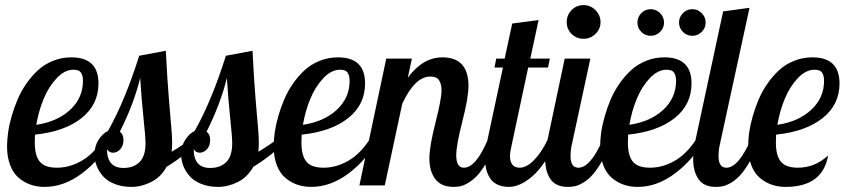

<svg xmlns="http://www.w3.org/2000/svg" viewBox="-20 -731 3350 757"><path d="M368.2 -401.9Q368.2 -318.4 301.5 -265.4Q234.9 -212.4 118.2 -200.2Q117.2 -189 117.2 -168.9Q117.2 -117.2 137 -93.5Q156.7 -69.8 204.1 -69.8Q253.9 -69.8 300.8 -96.4Q347.7 -123 384.8 -179.2H417Q374.5 -101.1 303.5 -47.6Q232.4 5.9 155.8 5.9Q125.5 5.9 99.9 -3.2Q74.2 -12.2 53 -30.5Q31.7 -48.8 19.8 -80.6Q7.8 -112.3 7.8 -153.8Q7.8 -179.2 12 -209Q16.1 -238.8 25.9 -272.7Q35.6 -306.6 49.6 -339.4Q63.5 -372.1 84.5 -402.1Q105.5 -432.1 130.4 -454.8Q155.3 -477.5 189.2 -491.2Q223.1 -504.9 261.2 -504.9Q368.2 -504.9 368.2 -401.9ZM270 -456.1Q234.9 -456.1 203.4 -422.6Q171.9 -389.2 152.1 -341.1Q132.3 -293 123 -238.8Q206.5 -251.5 256.8 -298.3Q307.1 -345.2 307.1 -412.1Q307.1 -432.6 299.6 -444.3Q292 -456.1 270 -456.1Z M726.6 -179.2H768.6Q714.4 -120.6 636.7 -73.2Q614.3 -32.7 575.9 -13.4Q537.6 5.9 498.5 5.9Q461.9 5.9 432.9 -5.4Q403.8 -16.6 387 -35.4Q370.1 -54.2 361.3 -76.2Q352.5 -98.1 352.5 -122.1Q352.5 -154.3 368.2 -179.2Q383.8 -204.1 405.8 -214.8Q473.1 -334 528.8 -511.2L633.8 -530.8Q639.2 -421.9 645.8 -342.3Q652.3 -262.7 655.5 -228Q658.7 -193.4 658.7 -167Q658.7 -152.3 656.7 -132.8Q690.9 -152.3 726.6 -179.2ZM553.7 -166Q553.7 -191.9 546.1 -262.2Q538.6 -332.5 532.7 -423.8Q507.8 -321.3 452.6 -211.9Q466.8 -201.2 466.8 -179.2Q466.8 -156.2 454.1 -142.6Q441.4 -128.9 425.8 -128.9Q410.2 -128.9 401.9 -143.1Q401.9 -68.8 466.8 -68.8Q507.3 -68.8 530.5 -92.3Q553.7 -115.7 553.7 -166Z M1068.4 -179.2H1110.4Q1056.2 -120.6 978.5 -73.2Q956.1 -32.7 917.7 -13.4Q879.4 5.9 840.3 5.9Q803.7 5.9 774.7 -5.4Q745.6 -16.6 728.8 -35.4Q711.9 -54.2 703.1 -76.2Q694.3 -98.1 694.3 -122.1Q694.3 -154.3 710 -179.2Q725.6 -204.1 747.6 -214.8Q814.9 -334 870.6 -511.2L975.6 -530.8Q981 -421.9 987.5 -342.3Q994.1 -262.7 997.3 -228Q1000.5 -193.4 1000.5 -167Q1000.5 -152.3 998.5 -132.8Q1032.7 -152.3 1068.4 -179.2ZM895.5 -166Q895.5 -191.9 887.9 -262.2Q880.4 -332.5 874.5 -423.8Q849.6 -321.3 794.4 -211.9Q808.6 -201.2 808.6 -179.2Q808.6 -156.2 795.9 -142.6Q783.2 -128.9 767.6 -128.9Q752 -128.9 743.7 -143.1Q743.7 -68.8 808.6 -68.8Q849.1 -68.8 872.3 -92.3Q895.5 -115.7 895.5 -166Z M1419.4 -401.9Q1419.4 -318.4 1352.8 -265.4Q1286.1 -212.4 1169.4 -200.2Q1168.5 -189 1168.5 -168.9Q1168.5 -117.2 1188.2 -93.5Q1208 -69.8 1255.4 -69.8Q1305.2 -69.8 1352.1 -96.4Q1398.9 -123 1436 -179.2H1468.3Q1425.8 -101.1 1354.7 -47.6Q1283.7 5.9 1207 5.9Q1176.8 5.9 1151.1 -3.2Q1125.5 -12.2 1104.2 -30.5Q1083 -48.8 1071 -80.6Q1059.1 -112.3 1059.1 -153.8Q1059.1 -179.2 1063.2 -209Q1067.4 -238.8 1077.1 -272.7Q1086.9 -306.6 1100.8 -339.4Q1114.7 -372.1 1135.7 -402.1Q1156.7 -432.1 1181.6 -454.8Q1206.5 -477.5 1240.5 -491.2Q1274.4 -504.9 1312.5 -504.9Q1419.4 -504.9 1419.4 -401.9ZM1321.3 -456.1Q1286.1 -456.1 1254.6 -422.6Q1223.1 -389.2 1203.4 -341.1Q1183.6 -293 1174.3 -238.8Q1257.8 -251.5 1308.1 -298.3Q1358.4 -345.2 1358.4 -412.1Q1358.4 -432.6 1350.8 -444.3Q1343.3 -456.1 1321.3 -456.1Z M1502.9 -500H1604L1587.9 -424.8Q1647.5 -504.9 1724.1 -504.9Q1827.1 -504.9 1827.1 -392.1Q1827.1 -346.7 1803 -252.4Q1778.8 -158.2 1778.8 -119.1Q1778.8 -69.8 1809.1 -69.8Q1856 -69.8 1902.8 -179.2H1939.9Q1921.4 -130.9 1901.1 -95.5Q1880.9 -60.1 1863.8 -41.3Q1846.7 -22.5 1828.1 -11.2Q1809.6 0 1796.6 2.9Q1783.7 5.9 1769 5.9Q1719.7 5.9 1696.3 -24.9Q1672.9 -55.7 1672.9 -106.9Q1672.9 -152.8 1696.8 -246.8Q1720.7 -340.8 1720.7 -374Q1720.7 -400.9 1710.9 -415Q1701.2 -429.2 1676.8 -429.2Q1615.7 -429.2 1565.9 -321.8L1497.1 0H1397Z M1929.7 -464.8 1936.5 -500H1969.7L1999.5 -638.2L2103.5 -651.9L2070.8 -500H2147.9L2140.6 -464.8H2062.5L1997.6 -160.2Q1997.1 -157.2 1995.1 -148.2Q1993.2 -139.2 1991.9 -131.6Q1990.7 -124 1990.7 -117.2Q1990.7 -69.8 2028.8 -69.8Q2055.7 -69.8 2084.7 -98.9Q2113.8 -127.9 2138.7 -179.2H2175.8Q2128.4 -78.6 2079.3 -36.4Q2030.3 5.9 1986.8 5.9Q1960 5.9 1940.9 -3.4Q1921.9 -12.7 1911.6 -29.1Q1901.4 -45.4 1897 -64.2Q1892.6 -83 1892.6 -106Q1892.6 -131.8 1901.9 -179.2L1962.9 -464.8Z M2214.4 -644Q2214.4 -671.4 2233.6 -691.2Q2252.9 -710.9 2280.8 -710.9Q2308.1 -710.9 2327.9 -690.9Q2347.7 -670.9 2347.7 -644Q2347.7 -616.7 2327.9 -597.4Q2308.1 -578.1 2280.8 -578.1Q2252.9 -578.1 2233.6 -597.2Q2214.4 -616.2 2214.4 -644ZM2206.5 -500H2307.6L2234.4 -160.2Q2229.5 -139.6 2229.5 -115.2Q2229.5 -69.8 2260.7 -69.8Q2284.7 -69.8 2309.1 -98.6Q2333.5 -127.4 2355.5 -179.2H2392.6Q2374 -131.3 2353.8 -96.2Q2333.5 -61 2316.2 -41.7Q2298.8 -22.5 2280 -11.2Q2261.2 0 2247.8 2.9Q2234.4 5.9 2218.8 5.9Q2171.4 5.9 2150.4 -24.7Q2129.4 -55.2 2129.4 -105Q2129.4 -133.8 2138.7 -179.2Z M2706.5 -401.9Q2706.5 -318.4 2639.9 -265.4Q2573.2 -212.4 2456.5 -200.2Q2455.6 -189 2455.6 -168.9Q2455.6 -117.2 2475.3 -93.5Q2495.1 -69.8 2542.5 -69.8Q2592.3 -69.8 2639.2 -96.4Q2686 -123 2723.1 -179.2H2755.4Q2712.9 -101.1 2641.8 -47.6Q2570.8 5.9 2494.1 5.9Q2463.9 5.9 2438.2 -3.2Q2412.6 -12.2 2391.4 -30.5Q2370.1 -48.8 2358.2 -80.6Q2346.2 -112.3 2346.2 -153.8Q2346.2 -179.2 2350.3 -209Q2354.5 -238.8 2364.3 -272.7Q2374 -306.6 2387.9 -339.4Q2401.9 -372.1 2422.9 -402.1Q2443.8 -432.1 2468.8 -454.8Q2493.7 -477.5 2527.6 -491.2Q2561.5 -504.9 2599.6 -504.9Q2706.5 -504.9 2706.5 -401.9ZM2608.4 -456.1Q2573.2 -456.1 2541.7 -422.6Q2510.3 -389.2 2490.5 -341.1Q2470.7 -293 2461.4 -238.8Q2544.9 -251.5 2595.2 -298.3Q2645.5 -345.2 2645.5 -412.1Q2645.5 -432.6 2637.9 -444.3Q2630.4 -456.1 2608.4 -456.1ZM2508.5 -605.2Q2493.2 -620.6 2493.2 -642.1Q2493.2 -663.6 2508.5 -679.2Q2523.9 -694.8 2545.4 -694.8Q2566.9 -694.8 2582.5 -679.2Q2598.1 -663.6 2598.1 -642.1Q2598.1 -620.6 2582.5 -605.2Q2566.9 -589.8 2545.4 -589.8Q2523.9 -589.8 2508.5 -605.2ZM2672.6 -605.2Q2657.2 -620.6 2657.2 -642.1Q2657.2 -663.6 2672.6 -679.2Q2688 -694.8 2709.5 -694.8Q2731 -694.8 2746.6 -679.2Q2762.2 -663.6 2762.2 -642.1Q2762.2 -620.6 2746.6 -605.2Q2731 -589.8 2709.5 -589.8Q2688 -589.8 2672.6 -605.2Z M2831.1 -686 2935.1 -700.2 2817.9 -160.2Q2813 -139.6 2813 -115.2Q2813 -69.8 2844.2 -69.8Q2868.2 -69.8 2892.6 -98.6Q2917 -127.4 2939 -179.2H2976.1Q2957.5 -131.3 2937.3 -96.2Q2917 -61 2899.7 -41.7Q2882.3 -22.5 2863.5 -11.2Q2844.7 0 2831.3 2.9Q2817.9 5.9 2802.2 5.9Q2754.9 5.9 2733.9 -24.7Q2712.9 -55.2 2712.9 -105Q2712.9 -133.8 2722.2 -179.2Z M3290 -401.9Q3290 -318.4 3223.4 -265.4Q3156.7 -212.4 3040 -200.2Q3039.1 -189 3039.1 -168.9Q3039.1 -117.2 3058.8 -93.5Q3078.6 -69.8 3126 -69.8Q3192.9 -69.8 3245.1 -118.2Q3223.6 5.9 3077.6 5.9Q3047.4 5.9 3021.7 -3.2Q2996.1 -12.2 2974.9 -30.5Q2953.6 -48.8 2941.7 -80.6Q2929.7 -112.3 2929.7 -153.8Q2929.7 -179.2 2933.8 -209Q2938 -238.8 2947.8 -272.7Q2957.5 -306.6 2971.4 -339.4Q2985.4 -372.1 3006.3 -402.1Q3027.3 -432.1 3052.2 -454.8Q3077.1 -477.5 3111.1 -491.2Q3145 -504.9 3183.1 -504.9Q3290 -504.9 3290 -401.9ZM3191.9 -456.1Q3156.7 -456.1 3125.2 -422.6Q3093.8 -389.2 3074 -341.1Q3054.2 -293 3044.9 -238.8Q3128.4 -251.5 3178.7 -298.3Q3229 -345.2 3229 -412.1Q3229 -432.6 3221.4 -444.3Q3213.9 -456.1 3191.9 -456.1Z"/></svg>

Font: Lobster Two
Style: Italic
Weight: 400
Designer: Pablo Impallari
Foundry: Pablo Impallari. www.impallari.com
Version: Version 1.006